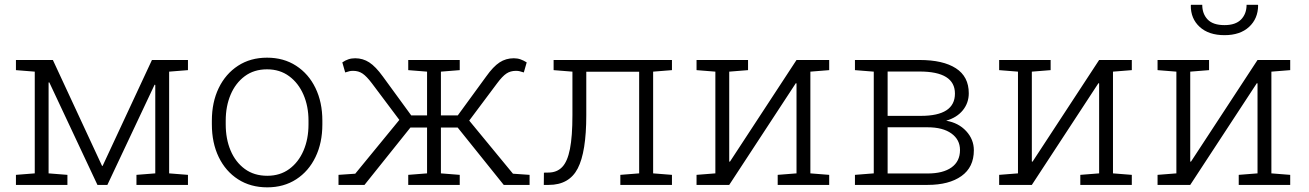

<svg xmlns="http://www.w3.org/2000/svg" viewBox="-20 -782 5538 812"><path d="M47.4 0V-42.5L127 -48.8V-479L47.4 -485.4V-528.3H203.6L411.1 -81.5L413.6 -79.6L622.6 -528.3H774.9V-485.4L695.3 -479V-48.8L774.9 -42.5V0H557.1V-42.5L636.7 -48.8V-422.9L633.8 -423.8L434.1 0H392.1L188.5 -433.6L185.5 -433.1V-48.8L265.1 -42.5V0Z M1110.4 10.3Q1039.6 10.3 986.8 -23.7Q934.1 -57.6 905 -117.7Q876 -177.7 876 -255.9V-272Q876 -349.6 905 -409.7Q934.1 -469.7 986.6 -503.9Q1039.1 -538.1 1109.4 -538.1Q1179.7 -538.1 1232.4 -503.9Q1285.2 -469.7 1314.2 -409.7Q1343.3 -349.6 1343.3 -272V-255.9Q1343.3 -177.7 1314.2 -117.7Q1285.2 -57.6 1232.7 -23.7Q1180.2 10.3 1110.4 10.3ZM1110.4 -38.6Q1164.6 -38.6 1203.6 -67.4Q1242.7 -96.2 1263.7 -145.3Q1284.7 -194.3 1284.7 -255.9V-272Q1284.7 -332.5 1263.4 -381.6Q1242.2 -430.7 1202.9 -459.7Q1163.6 -488.8 1109.4 -488.8Q1054.2 -488.8 1015.1 -459.7Q976.1 -430.7 955.3 -381.6Q934.6 -332.5 934.6 -272V-255.9Q934.6 -194.3 955.3 -145.3Q976.1 -96.2 1015.4 -67.4Q1054.7 -38.6 1110.4 -38.6Z M1411.6 0V-42.5L1482.4 -47.4L1668.9 -274.9L1553.2 -429.2Q1530.3 -459.5 1513.2 -470.9Q1496.1 -482.4 1473.6 -482.4Q1463.9 -482.4 1458.5 -481Q1453.1 -479.5 1439.9 -475.6L1427.7 -518.1Q1440.4 -526.9 1453.4 -531.2Q1466.3 -535.6 1482.4 -535.6Q1514.6 -535.6 1541.7 -518.1Q1568.8 -500.5 1599.1 -458.5L1719.2 -293.9H1786.1V-479L1706.5 -485.4V-528.3H1924.3V-485.4L1844.7 -479V-293.9H1916L2036.1 -458.5Q2065.9 -500.5 2092.8 -518.1Q2119.6 -535.6 2152.8 -535.6Q2168.5 -535.6 2181.4 -531Q2194.3 -526.4 2207.5 -518.1L2195.3 -475.6Q2182.1 -479.5 2176.5 -481Q2170.9 -482.4 2161.6 -482.4Q2138.7 -482.4 2121.6 -470.9Q2104.5 -459.5 2082 -429.2L1964.4 -272L2149.4 -47.4L2219.7 -42.5V0H2110.4L1915.5 -242.7H1844.7V-48.8L1924.3 -42.5V0H1706.5V-42.5L1786.1 -48.8V-242.7H1715.8L1521.5 0Z M2279.8 0 2280.3 -51.8 2298.8 -52.2Q2335 -52.2 2357.4 -75.4Q2379.9 -98.6 2390.4 -151.9Q2400.9 -205.1 2400.9 -294.9V-479L2321.3 -485.4V-528.3H2821.8V-485.4L2742.2 -479V-48.8L2821.8 -42.5V0H2603.5V-42.5L2683.1 -48.8V-478.5H2459.5V-294.9Q2459.5 -139.2 2423.3 -69.6Q2387.2 0 2300.8 0Z M2925.8 0V-42.5L3005.4 -48.8V-479L2925.8 -485.4V-528.3H3143.6V-485.4L3064 -479V-99.1L3066.9 -98.1L3348.6 -528.3H3486.8V-485.4L3407.2 -479V-48.8L3486.8 -42.5V0H3269V-42.5L3348.6 -48.8V-429.2L3345.7 -430.2L3064 0Z M3595.7 0V-42.5L3675.3 -48.8V-479L3595.7 -485.4V-528.3H3869.1Q3968.3 -528.3 4022.7 -493.2Q4077.1 -458 4077.1 -387.7Q4077.1 -346.7 4052 -315.7Q4026.9 -284.7 3981.4 -271.5Q4033.7 -262.7 4066.2 -227.5Q4098.6 -192.4 4098.6 -146.5Q4098.6 -74.7 4046.1 -37.4Q3993.7 0 3902.8 0ZM3733.9 -292H3874.5Q4018.6 -292 4018.6 -386.2Q4018.6 -479.5 3869.1 -479.5H3733.9ZM3733.9 -48.3H3902.8Q3968.3 -48.3 4004.2 -74Q4040 -99.6 4040 -147.5Q4040 -191.4 4003.7 -217.5Q3967.3 -243.7 3902.8 -243.7H3733.9Z M4205.6 0V-42.5L4285.2 -48.8V-479L4205.6 -485.4V-528.3H4423.3V-485.4L4343.8 -479V-99.1L4346.7 -98.1L4628.4 -528.3H4766.6V-485.4L4687 -479V-48.8L4766.6 -42.5V0H4548.8V-42.5L4628.4 -48.8V-429.2L4625.5 -430.2L4343.8 0Z M4875.5 0V-42.5L4955.1 -48.8V-479L4875.5 -485.4V-528.3H5093.3V-485.4L5013.7 -479V-99.1L5016.6 -98.1L5298.3 -528.3H5436.5V-485.4L5356.9 -479V-48.8L5436.5 -42.5V0H5218.8V-42.5L5298.3 -48.8V-429.2L5295.4 -430.2L5013.7 0ZM5158.7 -633.3Q5091.8 -633.3 5053.7 -668.2Q5015.6 -703.1 5016.1 -758.8L5017.1 -761.7H5064.5Q5064.5 -723.6 5087.2 -699.7Q5109.9 -675.8 5158.7 -675.8Q5205.6 -675.8 5228.8 -699.7Q5252 -723.6 5252 -761.7H5299.8L5300.8 -758.8Q5300.3 -703.1 5262.5 -668.2Q5224.6 -633.3 5158.7 -633.3Z"/></svg>

Font: Roboto Slab Light
Style: Regular
Weight: 300
Designer: Google
Version: Version 2.000; ttfautohint (v1.8.1.43-b0c9)